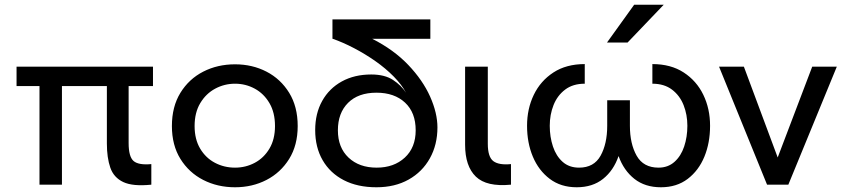

<svg xmlns="http://www.w3.org/2000/svg" viewBox="-20 -781 3578 812"><path d="M524 -176Q524 -118 545 -100Q566 -82 620 -87V0Q542 8 501.5 -11Q461 -30 446.5 -72Q432 -114 432 -174V-417H242V0H147V-417H50V-499H627V-417H524Z M974 11Q900 11 839.5 -20Q779 -51 743 -109Q707 -167 707 -248Q707 -330 743 -388.5Q779 -447 839.5 -478Q900 -509 974 -509Q1047 -509 1107 -478Q1167 -447 1203 -388.5Q1239 -330 1239 -248Q1239 -167 1203 -109Q1167 -51 1107 -20Q1047 11 974 11ZM974 -72Q1019 -72 1057.5 -92.5Q1096 -113 1119.5 -152.5Q1143 -192 1143 -248Q1143 -305 1119.5 -345Q1096 -385 1057.5 -406Q1019 -427 974 -427Q929 -427 890 -406Q851 -385 827 -345Q803 -305 803 -248Q803 -192 826.5 -152.5Q850 -113 889 -92.5Q928 -72 974 -72Z M1572 11Q1492 11 1434 -19Q1376 -49 1344.5 -103.5Q1313 -158 1313 -231Q1313 -301 1342.5 -354Q1372 -407 1425.5 -436.5Q1479 -466 1550 -466Q1607 -466 1642 -443Q1677 -420 1697 -389Q1679 -423 1645 -457.5Q1611 -492 1567.5 -522.5Q1524 -553 1477 -577.5Q1430 -602 1387 -617H1386V-699H1800V-617H1554Q1645 -571 1706.5 -506.5Q1768 -442 1799 -372.5Q1830 -303 1830 -242Q1830 -169 1798 -111.5Q1766 -54 1708 -21.5Q1650 11 1572 11ZM1573 -72Q1646 -72 1692 -114.5Q1738 -157 1738 -230Q1738 -305 1693 -347Q1648 -389 1572 -389Q1495 -389 1452 -346Q1409 -303 1409 -230Q1409 -157 1454 -114.5Q1499 -72 1573 -72Z M2141 0Q2038 10 1992.5 -34Q1947 -78 1947 -169V-499H2043V-173Q2043 -117 2066.5 -99.5Q2090 -82 2141 -87Z M2419 11Q2352 11 2305 -24.5Q2258 -60 2233.5 -118.5Q2209 -177 2209 -249Q2209 -321 2237.5 -380Q2266 -439 2320.5 -474.5Q2375 -510 2453 -510V-427Q2403 -427 2370 -402Q2337 -377 2321 -336.5Q2305 -296 2305 -249Q2305 -202 2318.5 -161.5Q2332 -121 2359.5 -96.5Q2387 -72 2429 -72Q2492 -72 2520 -122.5Q2548 -173 2548 -249V-357H2644V-249Q2644 -173 2672.5 -122.5Q2701 -72 2765 -72Q2805 -72 2832.5 -96.5Q2860 -121 2873.5 -161.5Q2887 -202 2887 -249Q2887 -296 2871 -336.5Q2855 -377 2822 -402Q2789 -427 2739 -427V-510Q2817 -510 2871.5 -474.5Q2926 -439 2954.5 -380Q2983 -321 2983 -249Q2983 -177 2959 -118.5Q2935 -60 2888.5 -24.5Q2842 11 2775 11Q2708 11 2663 -24.5Q2618 -60 2596 -121Q2575 -60 2530.5 -24.5Q2486 11 2419 11ZM2547 -601 2662 -761H2787L2634 -601Z M3519 -499 3314 0H3224L3021 -499H3126L3269 -115L3415 -499Z"/></svg>

Font: Syne Medium
Style: Regular
Weight: 500
Designer: Lucas Descroix
Foundry: Bonjour Monde
Version: Version 2.200; ttfautohint (v1.8.4)